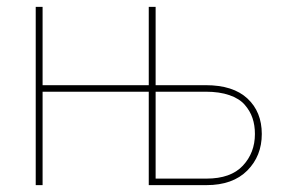

<svg xmlns="http://www.w3.org/2000/svg" viewBox="-20 -539 827 559"><path d="M84 0V-519H104V-291H413.1V-519H433.1V-291H579.1Q658.7 -291 700.4 -252.2Q742.2 -213.4 742.2 -148.9Q742.2 -85 700 -42.5Q657.7 0 581.1 0H413.1V-272H104V0ZM433.1 -19H581.1Q651.9 -19 687 -56.6Q722.2 -94.2 722.2 -148.9Q722.2 -174.3 715.1 -195.3Q708 -216.3 692.4 -234.1Q676.8 -252 647.9 -262Q619.1 -272 579.1 -272H433.1Z"/></svg>

Font: Rawline Thin
Style: Regular
Weight: 250
Designer: Matt McInerney, Pablo Impallari, Rodrigo Fuenzalida
Foundry: Matt McInerney, Pablo Impallari, Rodrigo Fuenzalida
Version: Version 4.020;PS 004.020;hotconv 1.0.88;makeotf.lib2.5.64775